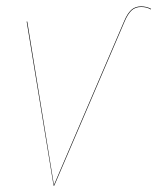

<svg xmlns="http://www.w3.org/2000/svg" viewBox="-20 -585 496 605"><path d="M148.9 0 64 -517.1H65.9L149.9 -2L371.1 -518.1Q381.3 -542.5 393.6 -553.7Q405.8 -564.9 424.8 -564.9Q441.9 -564.9 456.1 -557.1L455.1 -555.2Q442.4 -563 424.8 -563Q406.2 -563 394.5 -552Q382.8 -541 373 -518.1L150.9 0Z"/></svg>

Font: Fira Sans Compressed Two
Style: Italic
Weight: 100
Width: 3
Italic angle: -8°
Designer: Carrois Corporate & Edenspiekermann AG
Foundry: Carrois Corporate GbR & Edenspiekermann AG
Version: Version 4.203;PS 004.203;hotconv 1.0.88;makeotf.lib2.5.64775